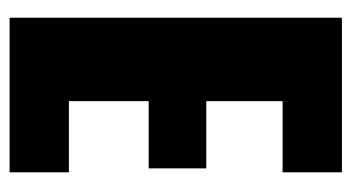

<svg xmlns="http://www.w3.org/2000/svg" viewBox="-182 -532 715 390"><g transform="rotate(90 175.0 -337.5)"><path d="M16.5 0V-675H330.5V-554.5H186V-399.5H322.5V-282.5H186V-120.5H330.5V0Z"/></g></svg>

Font: Anybody Condensed ExtraBold
Style: Regular
Weight: 800
Width: 3
Designer: Tyler Finck
Foundry: Etcetera Type Company
Version: Version 1.010; ttfautohint (v1.8.3) -l 8 -r 50 -G 200 -x 14 